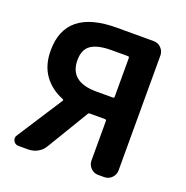

<svg xmlns="http://www.w3.org/2000/svg" viewBox="-131 -861 951 982"><g transform="rotate(20 344.0 -370.0)"><path d="M442.4 -397.5Q450.2 -397.5 450.2 -404.3V-615.2Q450.2 -623 442.4 -623H353.5Q279.3 -623 243.2 -598.6Q207 -574.2 207 -515.6Q207 -397.5 353.5 -397.5ZM339.8 -740.2H540Q564.5 -740.2 581.1 -723.1Q597.7 -706.1 597.7 -682.6V-57.6Q597.7 -34.2 581.1 -17.1Q564.5 0 540 0H507.8Q483.4 0 466.8 -17.1Q450.2 -34.2 450.2 -57.6V-272.5Q450.2 -280.3 442.4 -280.3H360.4Q352.5 -280.3 349.6 -273.4L214.8 -49.8Q201.2 -26.4 177.7 -13.2Q154.3 0 127 0H73.2Q54.7 0 45.9 -16.6Q42 -24.4 42 -31.2Q42 -40 47.9 -47.9L207 -293.9Q210.9 -299.8 204.1 -302.7Q137.7 -329.1 99.6 -382.3Q61.5 -435.5 61.5 -515.6Q61.5 -740.2 339.8 -740.2Z"/></g></svg>

Font: Gen Jyuu Gothic Bold
Style: Bold
Weight: 700
Designer: [Source Han Sans]
Ryoko NISHIZUKA  (kana & ideographs); Paul D. Hunt (Latin, Greek & Cyrillic); Wenlong ZHANG  (bopomofo
Version: Version 1.002.20150607